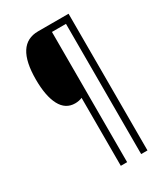

<svg xmlns="http://www.w3.org/2000/svg" viewBox="-215 -856 942 1079"><g transform="rotate(-30 256.5 -316.5)"><path d="M413 127H372V-718H281V127H240V-314Q219 -305 194 -305Q132 -305 100.5 -364.5Q69 -424 69 -532Q69 -760 215 -760H413Z"/></g></svg>

Font: Noto Sans Telugu Condensed Light
Style: Regular
Weight: 300
Width: 3
Designer: Jelle Bosma - Monotype Design Team
Foundry: Monotype Imaging Inc.
Version: Version 2.005; ttfautohint (v1.8.4.7-5d5b)